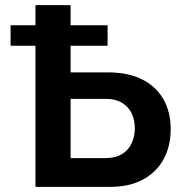

<svg xmlns="http://www.w3.org/2000/svg" viewBox="-20 -730 715 750"><path d="M21.3 -551.3V-631.2H400.3V-551.3ZM118.5 0V-710H255.8V-447.3H401.5Q480.4 -447.3 534.8 -420Q589.3 -392.8 618.1 -342.8Q646.8 -292.9 646.8 -225.1Q646.8 -159 619 -108Q591.2 -57.1 538.2 -28.5Q485.2 0 409.3 0ZM255.8 -112.4H390Q430.9 -112.4 456.6 -128.2Q482.4 -144 494.5 -170.7Q506.6 -197.4 506.6 -229.6Q506.6 -259.5 495.1 -285.5Q483.6 -311.5 457.8 -327.7Q432.1 -343.9 389.5 -343.9H255.8Z"/></svg>

Font: Raleway Thin
Style: Regular
Weight: 100
Designer: Matt McInerney, Pablo Impallari, Rodrigo Fuenzalida
Foundry: Matt McInerney, Pablo Impallari, Rodrigo Fuenzalida
Version: Version 4.026